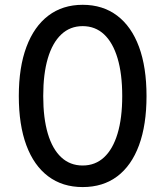

<svg xmlns="http://www.w3.org/2000/svg" viewBox="-20 -757 678 787"><path d="M318.8 9.8Q236.3 9.8 177.7 -34.2Q119.1 -78.1 88.1 -161.4Q57.1 -244.6 57.1 -363.3Q57.1 -481.4 88.4 -564.9Q119.6 -648.4 178.2 -692.9Q236.8 -737.3 318.8 -737.3Q401.4 -737.3 460.2 -692.9Q519 -648.4 549.8 -564.9Q580.6 -481.4 580.6 -363.3Q580.6 -245.1 549.8 -161.6Q519 -78.1 460.7 -34.2Q402.3 9.8 318.8 9.8ZM318.8 -78.6Q370.6 -78.6 406.7 -112.3Q442.9 -146 461.9 -209.5Q481 -272.9 481 -363.3Q481 -454.1 461.9 -518.1Q442.9 -582 406.7 -616Q370.6 -649.9 318.8 -649.9Q267.1 -649.9 231 -615.7Q194.8 -581.5 176 -517.8Q157.2 -454.1 157.2 -363.3Q157.2 -272.9 176 -209.5Q194.8 -146 231 -112.3Q267.1 -78.6 318.8 -78.6Z"/></svg>

Font: Inter Cardless
Style: Regular
Weight: 400
Designer: Rasmus Andersson
Foundry: rsms
Version: Version 4.001;git-9221beed3